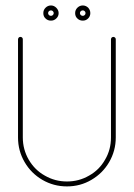

<svg xmlns="http://www.w3.org/2000/svg" viewBox="-20 -666 480 686"><path d="M162.1 -646.5C154.3 -646.5 147.9 -643.6 142.6 -638.2C137.2 -632.8 134.8 -626.5 134.8 -619.1C134.8 -611.3 137.2 -605 142.6 -600.1C147.9 -594.7 154.3 -592.3 162.1 -592.3C169.4 -592.3 175.8 -594.7 181.2 -600.1C186.5 -605 189.5 -611.3 189.5 -619.1C189.5 -626.5 186.5 -632.8 181.2 -638.2C175.8 -643.6 169.4 -646.5 162.1 -646.5ZM275.9 -646.5C268.1 -646.5 261.7 -643.6 256.3 -638.2C251 -632.8 248.5 -626.5 248.5 -619.1C248.5 -611.3 251 -605 256.3 -600.1C261.7 -594.7 268.1 -592.3 275.9 -592.3C283.2 -592.3 289.6 -594.7 294.9 -600.1C299.8 -605 302.7 -611.3 302.7 -619.1C302.7 -627 299.8 -633.3 294.9 -638.7C289.6 -643.6 283.2 -646.5 275.9 -646.5ZM162.1 -628.9C165 -628.9 167 -627.9 168.9 -626C170.9 -624 171.9 -622.1 171.9 -619.1C171.9 -616.2 170.9 -614.3 168.9 -612.3C167 -610.4 165 -609.4 162.1 -609.4C159.2 -609.4 156.7 -610.4 154.8 -612.3C152.8 -614.3 151.9 -616.2 151.9 -619.1C151.9 -622.1 152.8 -624 154.8 -626C156.7 -627.9 159.2 -628.9 162.1 -628.9ZM275.9 -628.9C278.8 -628.9 280.8 -627.9 282.7 -626C284.7 -624 285.6 -622.1 285.6 -619.1C285.6 -616.2 284.7 -614.3 282.7 -612.3C280.8 -610.4 278.8 -609.4 275.9 -609.4C272.9 -609.4 270.5 -610.4 268.6 -612.3C266.6 -614.3 265.6 -616.2 265.6 -619.1C265.6 -622.1 266.6 -624 268.6 -626C270.5 -627.9 272.9 -628.9 275.9 -628.9ZM52.7 -534.2C50.3 -534.2 48.3 -533.2 46.9 -531.7C45.4 -529.8 44.4 -527.8 44.4 -525.4V-174.8C44.4 -143.1 52.2 -113.8 67.9 -86.9C83.5 -60.1 104.5 -39.1 131.3 -23.4C158.2 -7.8 187.5 0 219.2 0C251 0 280.3 -7.8 306.6 -23.4C333.5 -39.1 354.5 -60.1 370.1 -86.9C385.7 -113.8 393.6 -143.1 393.6 -174.8V-525.4C393.6 -527.8 393.1 -529.8 391.1 -531.7C389.2 -533.2 387.2 -534.2 384.8 -534.2C382.8 -534.2 380.9 -533.2 378.9 -531.7C377.4 -529.8 376.5 -527.8 376.5 -525.4V-174.8C376.5 -146 369.6 -119.6 355.5 -95.7C341.8 -71.3 322.8 -52.2 298.3 -38.6C273.9 -24.4 247.6 -17.6 219.2 -17.6C190.9 -17.6 164.6 -24.4 140.1 -38.6C115.7 -52.2 96.7 -71.3 82.5 -95.7C68.8 -119.6 61.5 -146 61.5 -174.8V-525.4C61.5 -527.8 61 -529.8 59.1 -531.7C57.6 -533.2 55.7 -534.2 52.7 -534.2Z"/></svg>

Font: Mill
Style: Thin
Weight: 100
Version: Version 001.000